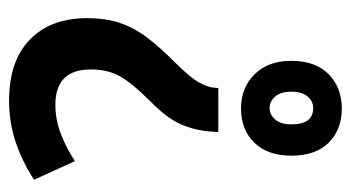

<svg xmlns="http://www.w3.org/2000/svg" viewBox="-195 -569 773 423"><g transform="rotate(-90 191.5 -357.5)"><path d="M112 -263 113 -277Q115 -312 128.5 -344Q142 -376 180 -413Q219 -452 234.5 -479Q250 -506 250 -544Q250 -622 172 -622Q140 -622 109.5 -610.5Q79 -599 48 -579L7 -669Q47 -695 90 -709.5Q133 -724 181 -724Q269 -724 316 -678Q363 -632 363 -552Q363 -510 352 -478.5Q341 -447 320 -419.5Q299 -392 267 -360Q231 -324 221 -305Q211 -286 210 -274L209 -263ZM164 9Q117 9 88.5 -20Q60 -49 60 -102Q60 -154 88.5 -183.5Q117 -213 164 -213Q210 -213 239.5 -183Q269 -153 269 -103Q269 -49 239.5 -20Q210 9 164 9ZM165 -54Q180 -54 190.5 -66.5Q201 -79 201 -102Q201 -125 190.5 -137.5Q180 -150 165 -150Q150 -150 139.5 -137.5Q129 -125 129 -102Q129 -54 165 -54Z"/></g></svg>

Font: Noto Sans Myanmar Condensed SemiBold
Style: Regular
Weight: 600
Width: 3
Designer: Monotype Design Team
Foundry: Monotype Imaging Inc.
Version: Version 2.107; ttfautohint (v1.8.4.7-5d5b)